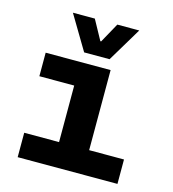

<svg xmlns="http://www.w3.org/2000/svg" viewBox="-108 -815 816 905"><g transform="rotate(15 300.0 -362.5)"><path d="M235.8 -558.1 136.2 -725.1H243.2L295.9 -628.9H299.8L353 -725.1H460L359.9 -558.1ZM61 0V-119.1H231V-395H61V-509.8H377.9V-119.1H547.9V0Z"/></g></svg>

Font: Office Code Pro Bold
Style: Regular
Weight: 700
Designer: Nathan Rutzky & Paul D. Hunt
Foundry: Adobe Systems Incorporated
Version: Version 1.004;PS 001.004;hotconv 1.0.70;makeotf.lib2.5.58329